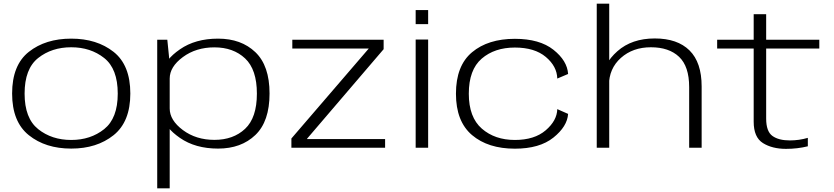

<svg xmlns="http://www.w3.org/2000/svg" viewBox="-20 -805 4544 1046"><path d="M368 4.5Q507.5 4.5 598.8 -68.5Q690 -141.5 690 -295.5Q690 -450.5 598.8 -522.5Q507.5 -594.5 368 -594.5Q228 -594.5 137 -522.5Q46 -450.5 46 -295.5Q46 -141.5 137 -68.5Q228 4.5 368 4.5ZM368 -42.5Q262 -42.5 188 -101.5Q114 -160.5 114 -295Q114 -430.5 188 -489Q262 -547.5 368 -547.5Q473.5 -547.5 547.5 -489Q621.5 -430.5 621.5 -295Q621.5 -160.5 547.5 -101.5Q473.5 -42.5 368 -42.5Z M836.5 221H904.5V-460L891.5 -588.5H836.5ZM1168 4.5Q1294 4.5 1371.2 -69.5Q1448.5 -143.5 1448.5 -295.5Q1448.5 -447 1371.2 -520.8Q1294 -594.5 1168 -594.5Q1044 -594.5 960.2 -536.2Q876.5 -478 876.5 -426.5L904.5 -377Q904.5 -441 976.2 -494Q1048 -547 1148 -547Q1251 -547 1315.2 -486.8Q1379.5 -426.5 1379.5 -295Q1379.5 -163.5 1315.2 -103.2Q1251 -43 1148 -43Q1048 -43 976.2 -96.5Q904.5 -150 904.5 -214L876.5 -163.5Q876.5 -112 960.2 -53.8Q1044 4.5 1168 4.5Z M1567.5 0H2078V-47.5H1653V-49.5L2070 -537V-588.5H1572.5V-540.5H1988.5V-540L1567.5 -50.5Z M2244.5 0H2312.5V-589.5H2244.5ZM2244.5 -750V-673.5H2312.5V-750Z M2785 5Q2919.5 5 2995 -55.5Q3070.5 -116 3075 -184.5L3016 -210.5Q3014.5 -148 2953 -95.2Q2891.5 -42.5 2785 -42.5Q2676 -42.5 2605 -104.2Q2534 -166 2534 -294.5Q2534 -425 2604.2 -485.5Q2674.5 -546 2785 -546Q2892.5 -546 2953.5 -494.8Q3014.5 -443.5 3016 -377L3075 -402Q3070.5 -474 2995.2 -533.8Q2920 -593.5 2785 -593.5Q2639 -593.5 2551.5 -520.2Q2464 -447 2464 -294.5Q2464 -143.5 2551.5 -69.2Q2639 5 2785 5Z M3231 0H3299V-785H3231ZM3734.5 0H3802.5V-334Q3802.5 -465 3736.5 -530.2Q3670.5 -595.5 3547 -595.5Q3422 -595.5 3343.5 -526Q3265 -456.5 3265 -374.5L3297.5 -339.5Q3297.5 -431.5 3362.5 -489.5Q3427.5 -547.5 3526 -547.5Q3624.5 -547.5 3679.5 -495.5Q3734.5 -443.5 3734.5 -330.5Z M4262 6Q4324.5 6 4381 -8V-54Q4333.5 -40 4283 -40Q4222 -40 4188 -64.5Q4154 -89 4154 -159V-540.5H4443.5V-588.5H4154V-727.5H4086V-588.5H3887V-540.5H4086V-142Q4086 -57 4136.5 -25.5Q4187 6 4262 6Z"/></svg>

Font: Anybody Expanded Light
Style: Regular
Weight: 300
Width: 7
Version: Version 1.113;gftools[0.9.25]